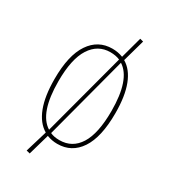

<svg xmlns="http://www.w3.org/2000/svg" viewBox="-186 -731 832 940"><g transform="rotate(30 230.0 -260.5)"><path d="M401 -262Q401 -127 355.5 -58.5Q310 10 229 10Q198 10 170 -1L136 118L116 113L153 -10Q107 -37 83 -99.5Q59 -162 59 -259Q59 -393 105 -461Q151 -529 231 -529Q263 -529 291 -518L324 -639L343 -634L308 -509Q353 -483 377 -421Q401 -359 401 -262ZM160 -30 285 -499Q262 -509 231 -509Q161 -509 121 -447Q81 -385 81 -259Q81 -79 160 -30ZM379 -262Q379 -440 301 -490L177 -21Q198 -11 229 -11Q301 -11 340 -73Q379 -135 379 -262Z"/></g></svg>

Font: Fira Sans Extra Condensed Thin
Style: Regular
Weight: 250
Width: 1
Designer: Carrois Corporate & Edenspiekermann AG
Foundry: Carrois Corporate GbR & Edenspiekermann AG
Version: Version 4.203